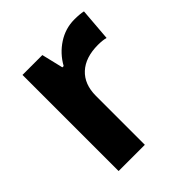

<svg xmlns="http://www.w3.org/2000/svg" viewBox="-158 -663 771 771"><g transform="rotate(-45 227.0 -278.0)"><path d="M382.8 -556.2Q413.1 -556.2 433.1 -551.8L421.9 -412.1Q403.8 -417 377.9 -417Q306.6 -417 266.8 -380.4Q227.1 -343.8 227.1 -277.8V0H78.1V-545.9H190.9L212.9 -454.1H220.2Q245.6 -500 288.8 -528.1Q332 -556.2 382.8 -556.2Z"/></g></svg>

Font: Zoram GWebM
Style: Bold
Weight: 700
Foundry: Ascender Corporation
Version: Version 1.000